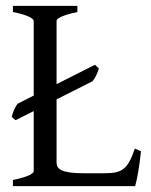

<svg xmlns="http://www.w3.org/2000/svg" viewBox="-20 -635 516 655"><path d="M461 -119 440 -128C415 -55 396 -44 334 -44H264C191 -44 173 -58 173 -80V-296L296 -358C302 -366 313 -383 317 -402L304 -414L173 -348V-564C173 -576 214 -588 244 -594V-615H24V-594C80 -583 95 -570 95 -564V-309L40 -281L34 -272C27 -261 22 -244 20 -236L33 -225L95 -256V-51C95 -45 83 -33 24 -21V0H441C448 -23 456 -71 461 -119Z"/></svg>

Font: Temporarium
Style: Regular
Weight: 400
Version: Version 1.1